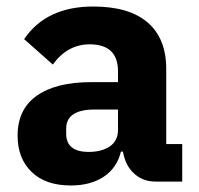

<svg xmlns="http://www.w3.org/2000/svg" viewBox="-20 -557 609 589"><path d="M197 12Q120 12 77 -29.5Q34 -71 34 -141Q34 -222 93 -263.5Q152 -305 259 -305H342V-338Q342 -421 255 -421Q187 -421 142 -359L54 -437Q122 -537 266 -537Q376 -537 433 -488Q490 -439 490 -345V-115H539V0H457Q421 0 395 -21.5Q369 -43 360 -79L357 -92H351Q339 -42 298.5 -15Q258 12 197 12ZM252 -91Q292 -91 317 -108Q342 -125 342 -159V-221H270Q183 -221 183 -162V-147Q183 -91 252 -91Z"/></svg>

Font: Anuphan
Style: Bold
Weight: 700
Designer: Mike Abbink, Paul van der Laan, Pieter van Rosmalen, Mint Tantisuwanna
Foundry: Bold Monday; Cadson Demak
Version: Version 3.002;hotconv 1.0.109;makeotfexe 2.5.65596